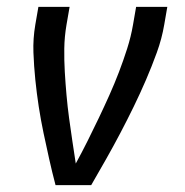

<svg xmlns="http://www.w3.org/2000/svg" viewBox="-20 -540 540 560"><path d="M246 0H142Q132 -38 123.5 -76Q115 -114 107 -152Q99 -190 93 -229Q87 -268 83 -307.5Q79 -347 77.5 -387Q76 -427 83 -468L92 -520H183L174 -468Q168 -433 167.5 -398.5Q167 -364 169 -330Q171 -296 174 -262.5Q177 -229 181.5 -195.5Q186 -162 191 -129Q196 -96 201 -63Q219 -96 235.5 -129Q252 -162 268 -195.5Q284 -229 299 -262.5Q314 -296 327 -330Q340 -364 351 -398.5Q362 -433 368 -468L377 -520H468L459 -468Q452 -427 437.5 -387Q423 -347 406 -307.5Q389 -268 370 -229Q351 -190 331 -152Q311 -114 289.5 -76Q268 -38 246 0Z"/></svg>

Font: Iosevka Term Curly Md Obl
Style: Regular
Weight: 500
Italic angle: -9°
Designer: Belleve Invis
Foundry: Belleve Invis
Version: Version 32.3.0